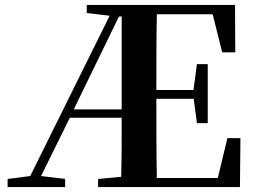

<svg xmlns="http://www.w3.org/2000/svg" viewBox="-20 -761 1039 781"><path d="M81 0H245V-33L147 -45L264 -282H475C475 -206 475 -124 473 -42L379 -33V0H956L958 -199H905L866 -37H618C616 -140 616 -245 616 -359H768L781 -260H825V-500H781L767 -395H616C616 -502 616 -604 618 -703H845L884 -548H937L936 -741H333V-708L426 -697L103 -45L11 -33V0ZM475 -694V-319V-316H280L464 -694Z"/></svg>

Font: Noto Serif CJK KR
Style: Bold
Weight: 700
Designer: Ryoko NISHIZUKA 西塚涼子 (kana & ideographs); Frank Grießhammer (Latin, Greek & Cyrillic); Wenlong ZHANG 张文龙 (bopomofo); San
Foundry: Adobe
Version: Version 2.001;hotconv 1.1.0;makeotfexe 2.6.0